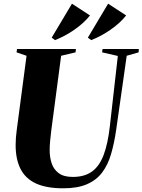

<svg xmlns="http://www.w3.org/2000/svg" viewBox="-20 -1008 770 1038"><path d="M665 -706.5 608 -305.5Q597.5 -233.5 580.5 -175.2Q563.5 -117 532.5 -75.8Q501.5 -34.5 450.5 -12.2Q399.5 10 322 10Q231 10 174.2 -16.2Q117.5 -42.5 91 -94.8Q64.5 -147 64.5 -224.5Q64.5 -243.5 66 -263.5Q67.5 -283.5 70.5 -305L123.5 -706.5L69.5 -725L72 -743H390.5L388.5 -725L310.5 -706.5L257.5 -305Q254 -276 251.2 -248.2Q248.5 -220.5 248.5 -195.5Q248.5 -158 259.2 -125.2Q270 -92.5 297.2 -72Q324.5 -51.5 373.5 -51.5Q437.5 -51.5 477.8 -81Q518 -110.5 540.8 -171.5Q563.5 -232.5 574 -326.5L617 -705.5L532 -725L534.5 -743H730.5L729.5 -725ZM259.5 -804.5 369 -988 466.5 -924.5Q449.5 -903 427.5 -883.2Q405.5 -863.5 380.5 -846.2Q355.5 -829 329.2 -815Q303 -801 277.5 -791ZM455 -804.5 564.5 -988 662 -924.5Q645 -903 623 -883.2Q601 -863.5 576 -846.2Q551 -829 524.8 -815Q498.5 -801 473 -791Z"/></svg>

Font: Merriweather 144pt Black
Style: Italic
Weight: 900
Italic angle: -7.8°
Version: Version 2.101